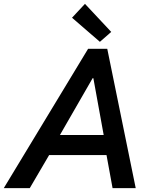

<svg xmlns="http://www.w3.org/2000/svg" viewBox="-63 -972 782 992"><path d="M392.1 -719.7H491.2L638.2 0H518.6L487.3 -170.9H190.9L90.8 0H-43.5ZM309.1 -880.4 376 -952.1 511.7 -807.1 453.1 -755.9ZM472.7 -274.4 419.4 -567.9H415.5L246.6 -274.4Z"/></svg>

Font: Reddit Sans Vanilla SemiBold
Style: Italic
Weight: 600
Italic angle: -11.25°
Designer: Stephen Hutchings
Version: Version 1.013